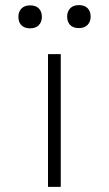

<svg xmlns="http://www.w3.org/2000/svg" viewBox="-20 -732 427 752"><path d="M168 0V-520H218V0ZM289 -622Q267 -622 255 -634Q243 -646 243 -667Q243 -687 255 -699.5Q267 -712 289 -712Q311 -712 323 -700Q335 -688 335 -667Q335 -647 323 -634.5Q311 -622 289 -622ZM98 -621Q76 -621 64 -633Q52 -645 52 -666Q52 -686 64 -698.5Q76 -711 98 -711Q120 -711 132 -699Q144 -687 144 -666Q144 -646 132 -633.5Q120 -621 98 -621Z"/></svg>

Font: Lexend Peta ExtraLight
Style: Regular
Weight: 250
Version: Version 1.007